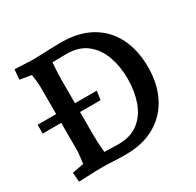

<svg xmlns="http://www.w3.org/2000/svg" viewBox="-154 -882 1080 1059"><g transform="rotate(-30 385.5 -352.5)"><path d="M59.7 5 54.7 -54.2 175.7 -77.2 121.7 -27.7Q124.4 -44.8 127.9 -68.3Q131.4 -91.7 134 -114.4Q136.7 -137.1 136.7 -149V-556.6Q136.7 -569.5 134 -593.3Q131.4 -617 128 -640.2Q124.7 -663.5 122.7 -675.3L175.7 -626.6L56.1 -646.5L61.1 -710Q79.5 -709 102 -708Q124.5 -707 145.6 -706Q166.7 -705 178.3 -705Q207.5 -705 237.4 -706.5Q267.4 -708 297.5 -709Q327.6 -710 357.2 -710Q470.7 -710 548.4 -665Q626 -620.1 665.8 -539.8Q705.6 -459.5 705.6 -352Q705.6 -247 665.1 -166.5Q624.5 -86 546.6 -40.7Q468.6 4.6 357.2 4.6Q320.2 4.6 279.8 2.3Q239.4 0 201.4 0Q188.1 0 163.5 1Q138.9 2 111.1 3Q83.4 4 59.7 5ZM265.5 -35.4 238 -68.1Q256.7 -68.1 287 -66.6Q317.2 -65.1 350.9 -65.1Q430.5 -65.1 480 -104Q529.6 -142.9 552.8 -208.4Q576 -273.8 576 -353.3Q576 -430.8 552.8 -496Q529.6 -561.1 480 -600.5Q430.5 -639.9 351.5 -639.9Q319.4 -639.9 287.5 -639Q255.7 -638 240.3 -638L265.9 -673.5Q265.2 -669.1 263.5 -652.8Q261.8 -636.5 260.1 -614.3Q258.5 -592.1 257.5 -568.4Q256.5 -544.6 256.5 -526.6V-179Q256.5 -152.8 258.1 -123Q259.8 -93.3 262.3 -69Q264.8 -44.8 265.5 -35.4ZM18.6 -325V-381H395.4L387.5 -325Z"/></g></svg>

Font: Andada Pro
Style: Regular
Weight: 400
Designer: Carolina Giovagnoli
Foundry: Huerta Tipografica
Version: Version 3.003